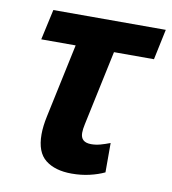

<svg xmlns="http://www.w3.org/2000/svg" viewBox="-68 -606 607 676"><g transform="rotate(10 235.5 -268.0)"><path d="M232 10Q173 10 138.5 -17Q104 -44 104 -108Q104 -137 112 -174L168 -437H45L69 -546H471L448 -437H305L248 -169Q244 -151 244 -138Q244 -104 282 -104Q298 -104 314.5 -108.5Q331 -113 349 -120V-15Q326 -4 296 3Q266 10 232 10Z"/></g></svg>

Font: Noto Sans SemiCondensed
Style: Bold Italic
Weight: 700
Width: 4
Italic angle: -12°
Designer: Monotype Design Team
Foundry: Monotype Imaging Inc.
Version: Version 2.013; ttfautohint (v1.8.4.7-5d5b)